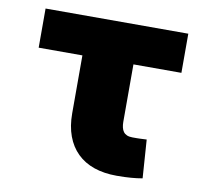

<svg xmlns="http://www.w3.org/2000/svg" viewBox="-67 -618 752 700"><g transform="rotate(10 309.5 -267.5)"><path d="M575.3 -545.5V-400.6H397.7V-187.5Q397.7 -176.5 399.9 -167.3Q402 -158 406.8 -151.5Q411.6 -144.9 419.9 -141.3Q428.3 -137.8 440.3 -137.8Q449.9 -137.8 457 -137.8Q464.1 -137.8 468.8 -138.1Q478 -138.1 492.9 -139.2L502.8 2.8Q492.2 4.6 482.1 5.9Q471.9 7.1 460.8 8Q449.6 8.9 436.6 9.4Q423.7 9.9 407.7 9.9Q360.8 9.9 323.9 -2.8Q286.9 -15.6 261.4 -40.7Q235.8 -65.7 222.3 -102.3Q208.8 -138.8 208.8 -186.1V-400.6H46.9V-545.5Z"/></g></svg>

Font: Inter P Black
Style: Regular
Weight: 900
Designer: Rasmus Andersson
Foundry: rsms
Version: Version 3.018;git-588b23468